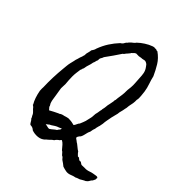

<svg xmlns="http://www.w3.org/2000/svg" viewBox="-203 -840 971 1077"><g transform="rotate(30 282.0 -301.5)"><path d="M410.2 16.6Q417 16.6 419.4 20Q421.9 23.4 424.3 26.9Q426.8 30.3 430.2 32.2Q433.6 34.2 438.5 33.2Q445.3 40 447.8 43.9Q450.2 47.9 458 48.8Q465.8 49.8 474.6 52.7Q483.4 55.7 491.2 56.6Q502 57.6 510.7 56.6Q519.5 55.7 531.2 56.6Q539.1 57.6 551.3 58.6Q563.5 59.6 564.5 67.4Q561.5 71.3 559.6 80.1Q554.7 84 551.8 88.4Q548.8 92.8 543 94.7Q533.2 104.5 530.8 106.4Q528.3 108.4 524.4 110.4Q514.6 115.2 512.7 114.7Q510.7 114.3 508.8 115.2Q502 116.2 495.1 118.7Q488.3 121.1 483.4 122.1Q475.6 123 469.7 123Q463.9 123 459 125Q451.2 124 442.4 124.5Q433.6 125 425.8 126Q408.2 127.9 394 121.1Q379.9 114.3 368.2 106.4Q362.3 98.6 356.4 90.8Q350.6 83 343.8 76.2Q337.9 60.5 330.1 55.7Q325.2 46.9 322.8 41Q320.3 35.2 315.4 31.2Q307.6 14.6 301.8 2.4Q295.9 -9.8 286.1 -18.6Q278.3 -14.6 276.4 -11.7Q259.8 -6.8 249 3.9Q238.3 6.8 229 12.7Q219.7 18.6 209 22.5Q198.2 30.3 186 32.7Q173.8 35.2 161.1 33.2Q148.4 31.2 136.7 26.4Q125 21.5 117.2 15.6Q109.4 1 90.8 -3.9Q85.9 -10.7 84 -20.5Q82 -30.3 77.1 -37.1Q77.1 -46.9 74.2 -51.8Q72.3 -66.4 69.3 -70.3Q66.4 -74.2 64.5 -79.1Q61.5 -83 59.1 -87.9Q56.6 -92.8 54.7 -97.7Q49.8 -105.5 47.4 -106.9Q44.9 -108.4 46.9 -111.3Q37.1 -145.5 41 -196.3Q43.9 -209 44.9 -213.4Q45.9 -217.8 47.9 -222.7Q56.6 -260.7 67.9 -297.4Q79.1 -334 91.8 -367.2Q96.7 -379.9 101.1 -392.1Q105.5 -404.3 111.3 -415Q114.3 -419.9 117.2 -425.8Q120.1 -431.6 123 -436.5Q126 -442.4 128.4 -447.3Q130.9 -452.1 134.8 -457Q142.6 -471.7 151.4 -482.4Q152.3 -486.3 154.8 -488.8Q157.2 -491.2 158.2 -494.1Q160.2 -498 160.6 -501.5Q161.1 -504.9 163.1 -508.8Q166 -515.6 170.4 -522Q174.8 -528.3 176.8 -536.1Q183.6 -542 188.5 -546.9Q193.4 -551.8 197.3 -559.6Q218.8 -589.8 244.1 -612.8Q269.5 -635.7 297.9 -653.3Q306.6 -655.3 313.5 -660.6Q320.3 -666 325.2 -671.9Q330.1 -672.9 335.9 -678.7Q350.6 -688.5 362.3 -692.4Q366.2 -694.3 369.6 -696.3Q373 -698.2 376 -701.2Q395.5 -711.9 418.5 -719.2Q441.4 -726.6 463.9 -728.5H474.6Q482.4 -724.6 483.9 -725.1Q485.4 -725.6 487.3 -724.6Q491.2 -723.6 493.7 -720.7Q496.1 -717.8 501 -717.8Q526.4 -687.5 536.1 -654.3Q545.9 -621.1 551.8 -585Q550.8 -561.5 552.7 -536.1Q554.7 -510.7 551.8 -486.3Q550.8 -477.5 549.3 -470.2Q547.9 -462.9 546.9 -455.1Q544.9 -447.3 543.5 -439.5Q542 -431.6 537.1 -423.8Q534.2 -410.2 528.8 -397.9Q523.4 -385.7 516.6 -373Q514.6 -370.1 514.2 -367.2Q513.7 -364.3 511.7 -360.4Q510.7 -357.4 509.3 -354.5Q507.8 -351.6 505.9 -348.6Q499 -333 493.2 -323.7Q487.3 -314.5 483.4 -302.7Q472.7 -284.2 464.8 -269.5Q457 -254.9 450.2 -239.3Q447.3 -232.4 444.3 -226.1Q441.4 -219.7 439.5 -212.9Q435.5 -206.1 433.1 -199.7Q430.7 -193.4 426.8 -188.5Q419.9 -177.7 418.9 -174.3Q418 -170.9 416 -167Q410.2 -159.2 408.2 -155.3Q406.2 -151.4 404.3 -147Q402.3 -142.6 400.4 -138.7Q394.5 -132.8 390.1 -125Q385.7 -117.2 381.3 -108.9Q377 -100.6 371.6 -93.8Q366.2 -86.9 358.4 -84Q356.4 -80.1 353 -78.1Q349.6 -76.2 349.6 -71.3Q349.6 -67.4 353.5 -63.5Q357.4 -59.6 359.4 -56.6Q362.3 -52.7 364.7 -49.3Q367.2 -45.9 370.1 -43.9Q377 -35.2 383.3 -25.9Q389.6 -16.6 397.5 -8.8Q399.4 -2 402.8 3.9Q406.2 9.8 410.2 16.6ZM327.1 -149.4Q333 -156.2 335 -159.7Q336.9 -163.1 339.8 -166Q344.7 -172.9 348.6 -178.7Q352.5 -184.6 356.4 -193.4Q358.4 -198.2 361.3 -202.6Q364.3 -207 366.2 -211.9Q369.1 -217.8 371.1 -225.1Q373 -232.4 376 -239.3Q383.8 -252.9 386.7 -260.7Q389.6 -268.6 394.5 -276.4Q394.5 -279.3 396 -281.7Q397.5 -284.2 399.4 -288.1Q404.3 -296.9 407.7 -307.1Q411.1 -317.4 416 -325.2Q419.9 -333 422.9 -339.4Q425.8 -345.7 428.7 -351.6Q429.7 -359.4 434.6 -364.3Q439.5 -378.9 446.3 -393.6Q453.1 -408.2 458 -422.9Q460 -428.7 461.4 -435.1Q462.9 -441.4 464.8 -446.3Q466.8 -452.1 469.2 -457.5Q471.7 -462.9 473.6 -468.8Q479.5 -485.4 482.4 -501.5Q485.4 -517.6 489.3 -536.1Q493.2 -552.7 495.1 -569.3Q497.1 -585.9 492.2 -601.6Q490.2 -608.4 487.8 -613.8Q485.4 -619.1 483.4 -624Q473.6 -636.7 464.4 -637.7Q455.1 -638.7 447.3 -638.7Q442.4 -640.6 436.5 -640.6Q430.7 -640.6 424.8 -641.6Q419.9 -643.6 414.6 -644.5Q409.2 -645.5 404.3 -647.5Q394.5 -645.5 390.1 -642.1Q385.7 -638.7 379.9 -636.7Q376 -631.8 371.1 -628.9Q366.2 -626 361.3 -622.1Q355.5 -619.1 350.6 -614.3Q345.7 -609.4 339.8 -608.4Q320.3 -590.8 299.3 -573.2Q278.3 -555.7 257.8 -539.1Q252.9 -531.2 246.1 -525.4Q239.3 -519.5 237.3 -506.8Q232.4 -502 229 -494.6Q225.6 -487.3 220.7 -482.4Q214.8 -468.8 207 -457.5Q199.2 -446.3 193.4 -432.6Q190.4 -425.8 188 -424.8Q185.5 -423.8 185.5 -419.9Q183.6 -418 182.1 -415.5Q180.7 -413.1 178.7 -411.1Q172.9 -397.5 167.5 -384.3Q162.1 -371.1 158.2 -356.4Q154.3 -342.8 151.9 -329.1Q149.4 -315.4 146.5 -299.8Q144.5 -292 141.6 -284.2Q138.7 -276.4 136.7 -267.6Q134.8 -256.8 134.3 -245.6Q133.8 -234.4 131.8 -220.7Q130.9 -208 128.9 -194.3Q127 -180.7 127.9 -169.9Q127.9 -163.1 130.4 -157.2Q132.8 -151.4 131.8 -143.6Q134.8 -140.6 136.2 -135.7Q137.7 -130.9 140.6 -127Q153.3 -129.9 167 -133.3Q180.7 -136.7 194.3 -138.7Q203.1 -138.7 207 -141.6Q216.8 -143.6 221.2 -143.1Q225.6 -142.6 231.4 -142.6Q238.3 -142.6 244.1 -143.1Q250 -143.6 256.8 -142.6Q263.7 -140.6 271 -138.2Q278.3 -135.7 282.2 -133.8Q293 -127.9 295.4 -127Q297.9 -126 300.8 -124Q308.6 -129.9 314 -137.2Q319.3 -144.5 327.1 -149.4ZM224.6 -70.3Q213.9 -68.4 203.6 -64.5Q193.4 -60.5 181.6 -58.6Q177.7 -55.7 171.9 -54.2Q166 -52.7 164.1 -48.8Q172.9 -46.9 178.2 -43Q183.6 -39.1 192.4 -37.1Q205.1 -41 214.4 -45.9Q223.6 -50.8 234.4 -53.7Q239.3 -59.6 245.6 -63Q252 -66.4 253.9 -74.2Q246.1 -73.2 239.3 -71.8Q232.4 -70.3 224.6 -70.3Z"/></g></svg>

Font: Seaweed Script
Style: Regular
Weight: 400
Designer: Squid
Foundry: Font Diner, Inc DBA Neapolitan
Version: Version 1.000